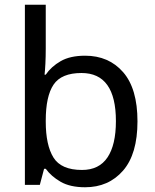

<svg xmlns="http://www.w3.org/2000/svg" viewBox="-20 -780 655 810"><path d="M173 -575Q173 -541 171.5 -511.5Q170 -482 168 -465H173Q196 -499 236 -522Q276 -545 339 -545Q439 -545 499.5 -475.5Q560 -406 560 -268Q560 -130 499 -60Q438 10 339 10Q276 10 236 -13Q196 -36 173 -68H166L148 0H85V-760H173ZM324 -472Q239 -472 206 -423Q173 -374 173 -271V-267Q173 -168 205.5 -115.5Q238 -63 326 -63Q398 -63 433.5 -116Q469 -169 469 -269Q469 -472 324 -472Z"/></svg>

Font: Noto Sans Buhid
Style: Regular
Weight: 400
Designer: Monotype Design Team
Foundry: Monotype Imaging Inc.
Version: Version 2.001